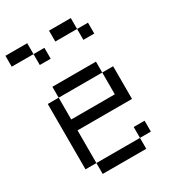

<svg xmlns="http://www.w3.org/2000/svg" viewBox="-181 -852 863 954"><g transform="rotate(-30 250.0 -375.0)"><path d="M437.5 -62.5V-125H375V-62.5H125V0H375V-62.5ZM187.5 -625V-687.5H125V-625ZM437.5 -625V-687.5H375V-625ZM125 -62.5V-250H437.5V-437.5H375Q375 -437.5 375 -312.5H125Q125 -312.5 125 -437.5H62.5Q62.5 -437.5 62.5 -62.5ZM125 -437.5H375V-500H125ZM125 -687.5V-750H0V-687.5ZM375 -687.5V-750H250V-687.5Z"/></g></svg>

Font: CalcUnifontExMono
Style: Regular
Weight: 500
Version: Version 15.0.06